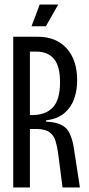

<svg xmlns="http://www.w3.org/2000/svg" viewBox="-20 -821 390 841"><path d="M38 0V-660H146Q226 -660 272 -609Q318 -558 318 -469Q318 -426 305 -388.5Q292 -351 262 -325.5Q232 -300 182 -294V-288Q241 -286 267.5 -261Q294 -236 304 -169L330 0H254L234 -154Q230 -181 223 -204Q216 -227 198 -241Q180 -255 143 -256H111V0ZM111 -317H121Q180 -317 211.5 -350.5Q243 -384 243 -461Q243 -532 216 -563.5Q189 -595 139 -595H111ZM181 -706H118L154 -801H235Z"/></svg>

Font: Bricolage Grotesque 48pt Condensed Light
Style: Regular
Weight: 300
Width: 3
Designer: Mathieu Triay
Foundry: Atelier Triay
Version: Version 1.000; ttfautohint (v1.8.4.7-5d5b);gftools[0.9.32]